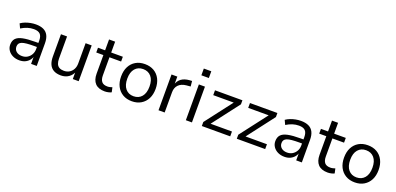

<svg xmlns="http://www.w3.org/2000/svg" viewBox="7 -1576 5081 2461"><g transform="rotate(20 2547.0 -346.0)"><path d="M235 9Q184 9 144 -10.5Q104 -30 81 -64Q58 -98 58 -140Q58 -194 86.5 -225.5Q115 -257 179.5 -270.5Q244 -284 352 -284H404V-229H354Q294 -229 253 -225Q212 -221 187.5 -211.5Q163 -202 152 -185.5Q141 -169 141 -145Q141 -104 170.5 -79Q200 -54 249 -54Q290 -54 321.5 -73.5Q353 -93 371.5 -126Q390 -159 390 -200V-315Q390 -376 363 -403.5Q336 -431 277 -431Q233 -431 191.5 -418Q150 -405 106 -378L78 -438Q105 -457 138.5 -470Q172 -483 208.5 -490Q245 -497 280 -497Q343 -497 385.5 -477Q428 -457 449.5 -415Q471 -373 471 -307V0H394V-112H401Q391 -76 368 -48.5Q345 -21 311.5 -6Q278 9 235 9Z M802 9Q742 9 702.5 -13Q663 -35 643.5 -78Q624 -121 624 -185V-488H707V-187Q707 -145 718.5 -116.5Q730 -88 755 -74Q780 -60 818 -60Q860 -60 892 -79.5Q924 -99 942 -133Q960 -167 960 -212V-488H1043V0H963V-111H973Q952 -53 907 -22Q862 9 802 9Z M1400 9Q1313 9 1269.5 -37Q1226 -83 1226 -169V-423H1129V-488H1226V-636H1309V-488H1468V-423H1309V-177Q1309 -120 1333 -91Q1357 -62 1411 -62Q1428 -62 1445 -66Q1462 -70 1476 -75L1490 -11Q1476 -3 1450 3Q1424 9 1400 9Z M1769 9Q1697 9 1644 -22.5Q1591 -54 1562 -110.5Q1533 -167 1533 -244Q1533 -322 1562 -378.5Q1591 -435 1644 -466Q1697 -497 1768 -497Q1840 -497 1893 -466Q1946 -435 1975 -378Q2004 -321 2004 -244Q2004 -167 1975 -110.5Q1946 -54 1893 -22.5Q1840 9 1769 9ZM1768 -59Q1838 -59 1879 -107.5Q1920 -156 1920 -245Q1920 -333 1879 -381Q1838 -429 1768 -429Q1699 -429 1658 -381Q1617 -333 1617 -245Q1617 -156 1658 -107.5Q1699 -59 1768 -59Z M2132 0V-488H2211V-373H2204Q2222 -432 2264.5 -462.5Q2307 -493 2375 -498L2408 -500L2415 -427L2358 -422Q2290 -415 2253 -377Q2216 -339 2216 -276V0Z M2495 -609V-701H2597V-609ZM2505 0V-488H2588V0Z M2723 0V-55L3022 -445L3023 -422H2725V-488H3099V-433L2799 -41L2798 -66H3110V0Z M3200 0V-55L3499 -445L3500 -422H3202V-488H3576V-433L3276 -41L3275 -66H3587V0Z M3851 9Q3800 9 3760 -10.5Q3720 -30 3697 -64Q3674 -98 3674 -140Q3674 -194 3702.5 -225.5Q3731 -257 3795.5 -270.5Q3860 -284 3968 -284H4020V-229H3970Q3910 -229 3869 -225Q3828 -221 3803.5 -211.5Q3779 -202 3768 -185.5Q3757 -169 3757 -145Q3757 -104 3786.5 -79Q3816 -54 3865 -54Q3906 -54 3937.5 -73.5Q3969 -93 3987.5 -126Q4006 -159 4006 -200V-315Q4006 -376 3979 -403.5Q3952 -431 3893 -431Q3849 -431 3807.5 -418Q3766 -405 3722 -378L3694 -438Q3721 -457 3754.5 -470Q3788 -483 3824.5 -490Q3861 -497 3896 -497Q3959 -497 4001.5 -477Q4044 -457 4065.5 -415Q4087 -373 4087 -307V0H4010V-112H4017Q4007 -76 3984 -48.5Q3961 -21 3927.5 -6Q3894 9 3851 9Z M4441 9Q4354 9 4310.5 -37Q4267 -83 4267 -169V-423H4170V-488H4267V-636H4350V-488H4509V-423H4350V-177Q4350 -120 4374 -91Q4398 -62 4452 -62Q4469 -62 4486 -66Q4503 -70 4517 -75L4531 -11Q4517 -3 4491 3Q4465 9 4441 9Z M4810 9Q4738 9 4685 -22.5Q4632 -54 4603 -110.5Q4574 -167 4574 -244Q4574 -322 4603 -378.5Q4632 -435 4685 -466Q4738 -497 4809 -497Q4881 -497 4934 -466Q4987 -435 5016 -378Q5045 -321 5045 -244Q5045 -167 5016 -110.5Q4987 -54 4934 -22.5Q4881 9 4810 9ZM4809 -59Q4879 -59 4920 -107.5Q4961 -156 4961 -245Q4961 -333 4920 -381Q4879 -429 4809 -429Q4740 -429 4699 -381Q4658 -333 4658 -245Q4658 -156 4699 -107.5Q4740 -59 4809 -59Z"/></g></svg>

Font: Nunito Sans 12pt ExtraLight 11pt
Style: Regular
Weight: 400
Version: Version 3.101;gftools[0.9.27]